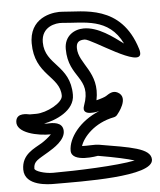

<svg xmlns="http://www.w3.org/2000/svg" viewBox="-54 -788 719 861"><g transform="rotate(-5 305.5 -357.5)"><path d="M421 -347.1C415.2 -343.3 396.3 -336.7 376.7 -332.1C402.5 -457.7 309.5 -500.5 309.5 -573C309.5 -599.4 322.5 -608 347.5 -608C377.7 -608 590.7 -456.3 590.6 -526.2C590.6 -533 589.2 -538.4 587.4 -544.3C524 -751.9 351.3 -731.6 259 -740.9C227.2 -744.1 119.9 -735.5 110.1 -627.2C109.7 -622.3 109.5 -617.2 109.5 -612C109.5 -467.1 223.5 -455 223.5 -366C223.5 -334.3 149.8 -295 101.5 -295H73.5C62.7 -296.7 15.7 -308.9 10.3 -270.1C2.8 -216.7 102.4 -196.3 159.6 -197.7C148.5 -185.8 128.1 -170.1 115.4 -162.3C80.2 -140.8 22.5 -119.8 22.5 -51C22.5 24.9 132.7 25 154.5 25C276.9 25 602.6 32.2 601.4 -46.2C600.6 -96.9 509.9 -108.7 369.7 -132.6C352.2 -135.6 319.1 -131.8 294.3 -133.2C306.8 -172.3 359.1 -232.3 448.2 -249.5C454.4 -250.7 461.2 -255 464.9 -261.1C464.9 -261.1 525.2 -331.4 474.8 -358.1C453.1 -369.6 435.4 -356.3 421 -347.1ZM384.5 -282.6C295.3 -246.6 241.5 -173.7 241.5 -117C241.5 -60.3 361.4 -83.3 361.4 -83.3C441.4 -69.6 492.4 -58 523.8 -48.2C442.3 -31.6 260.7 -25 154.5 -25C116.2 -25 72.5 -39.8 72.5 -51C72.5 -85 94.3 -90.8 141.5 -119.7C164 -133.4 221.4 -167 218.3 -210.5C215.7 -248.2 173.7 -249.1 146.1 -247.1C142 -247.3 137.1 -247.8 133.5 -248.3C185.9 -258.2 273.5 -293.5 273.5 -366C273.5 -501 159.5 -508 159.5 -612C159.5 -682.5 224.9 -694 254 -691.1C351.7 -681.4 462.6 -696.4 522.1 -574.6C476.8 -608.3 412.5 -658 347.5 -658C304.3 -658 259.5 -631.4 259.5 -573C259.5 -439.8 365.5 -438.4 319 -312.7C299.7 -260.4 384.5 -282.6 384.5 -282.6Z"/></g></svg>

Font: Rocketfuel
Style: Regular
Weight: 400
Designer: Mew Too
Foundry: Cannot Into Space Fonts.
Version: Version 0.27